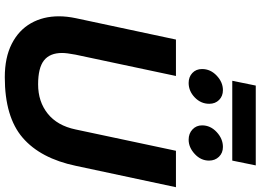

<svg xmlns="http://www.w3.org/2000/svg" viewBox="-163 -909 1087 801"><g transform="rotate(90 380.5 -508.5)"><path d="M337 -1032H670L650 -934H317ZM268 -808Q268 -843 295.5 -869Q323 -895 356 -895Q381 -895 397 -879Q413 -863 413 -838Q413 -803 386.5 -777.5Q360 -752 326 -752Q301 -752 284.5 -767.5Q268 -783 268 -808ZM503 -808Q503 -843 531 -869Q559 -895 593 -895Q618 -895 634 -878.5Q650 -862 650 -837Q650 -803 622.5 -777.5Q595 -752 563 -752Q537 -752 520 -768Q503 -784 503 -808ZM48 -211Q48 -244 56 -282L145 -699H297L208 -280Q201 -243 201 -224Q201 -173 232 -148.5Q263 -124 332 -124Q404 -124 454 -164Q504 -204 520 -280L609 -699H761L672 -282Q641 -134 554.5 -59.5Q468 15 302 15Q220 15 163 -14Q106 -43 77 -94Q48 -145 48 -211Z"/></g></svg>

Font: Prompt Semibold
Style: Italic
Weight: 600
Italic angle: -12°
Designer: Katatrad Team
Foundry: CadsonDemak
Version: Version 1.000